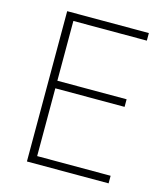

<svg xmlns="http://www.w3.org/2000/svg" viewBox="-108 -798 766 881"><g transform="rotate(15 275.5 -357.0)"><path d="M490 0H102V-714H490V-678H141V-394H470V-358H141V-36H490Z"/></g></svg>

Font: Noto Sans ExtraLight
Style: Regular
Weight: 200
Designer: Monotype Design Team
Foundry: Monotype Imaging Inc.
Version: Version 2.007